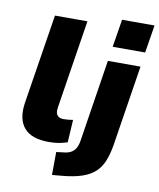

<svg xmlns="http://www.w3.org/2000/svg" viewBox="-100 -825 904 1095"><g transform="rotate(10 352.5 -277.5)"><path d="M225 11Q125 11 82 -40Q39 -91 54 -187L136 -705H324L244 -196Q240 -175 243.5 -160.5Q247 -146 258 -139Q269 -132 288 -132Q302 -132 314.5 -133.5Q327 -135 341 -137L333 -6Q305 3 281 7Q257 11 225 11ZM491 -587 517 -748H705L679 -587ZM277 193 278 60 327 54Q360 50 378.5 31Q397 12 403 -24L478 -503H667L593 -33Q584 19 568 58.5Q552 98 523 124.5Q494 151 447.5 166.5Q401 182 333 188Z"/></g></svg>

Font: Nunito Sans 8pt Black
Style: Italic
Weight: 900
Italic angle: -9°
Version: Version 3.101;gftools[0.9.27]